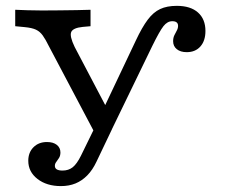

<svg xmlns="http://www.w3.org/2000/svg" viewBox="-20 -447 773 660"><path d="M306.1 10.9 148.4 -287.6Q136.3 -312.2 126.7 -325.4Q117.1 -338.6 103.6 -345Q90 -351.4 64.7 -353.8L32.3 -356.9V-413.4Q47.4 -412.6 74.5 -411.8Q101.6 -411 124.1 -411H126.4H125.2Q151.7 -411 183.6 -411.4Q215.5 -411.8 244.4 -412.2Q273.2 -412.6 291.2 -413.4V-356.9L264.3 -354.5Q231.3 -351.2 224.9 -337.1Q218.6 -322.9 236.7 -285.5L357 -56.7L329.9 -60.9L447.3 -308.5Q468.3 -353.2 487.7 -379.1Q507 -405 530.5 -415.9Q553.9 -426.9 587.6 -426.9Q634.9 -426.9 660.5 -404.1Q686.2 -381.3 686.2 -340.5Q686.2 -306.9 668.9 -287.3Q651.6 -267.7 621.9 -267.7Q600.4 -267.7 587.8 -277.9Q575.1 -288.1 575.1 -305.4Q575.1 -317 579.3 -325.7Q583.6 -334.3 587.8 -342.1Q592.1 -349.9 592.1 -358.1Q592.1 -374.1 572.1 -374.1Q555.3 -374.1 541.9 -357.1Q528.5 -340 503.7 -289.4L358.1 10.9ZM189.5 192.7Q140.6 192.7 108.9 168.2Q77.2 143.7 77.2 105.6Q77.2 77.1 95 59.2Q112.8 41.2 141.6 41.2Q162.9 41.2 175.3 51Q187.7 60.8 187.7 77Q187.7 88.2 182.9 95.9Q178.1 103.6 173.4 109.7Q168.6 115.8 168.6 123.1Q168.6 139.3 195 139.3Q215.6 139.3 230 127.9Q244.3 116.4 258.2 88.4L316 -29.8L364.9 -2.8L311.8 108.5Q298.3 137.3 280.1 155.8Q262 174.3 239.7 183.5Q217.3 192.7 189.5 192.7Z"/></svg>

Font: Playfair 5pt SemiExpanded Light
Style: Regular
Weight: 300
Width: 6
Designer: Claus Eggers Sørensen
Foundry: Claus Eggers Sørensen
Version: Version 2.203